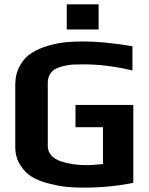

<svg xmlns="http://www.w3.org/2000/svg" viewBox="-20 -850 681 880"><path d="M286 -830H432V-715H286ZM203 -9Q156 -21 124.5 -40.5Q93 -60 72 -95Q50 -129 50 -178V-463Q50 -511 71.5 -549.5Q93 -588 128 -609Q158 -628 203 -641Q248 -654 287 -657Q321 -660 361 -660Q458 -660 587 -638V-527Q471 -555 363 -555Q331 -555 313.5 -554Q296 -553 274 -548Q249 -542 234.5 -534.5Q220 -527 210 -511Q199 -494 199 -472V-181Q199 -156 215.5 -137.5Q232 -119 261 -110Q313 -93 377 -93Q399 -93 452 -98V-267H326V-369H591V-12Q484 10 361 10Q317 10 281 6Q245 2 203 -9Z"/></svg>

Font: Play
Style: Bold
Weight: 700
Designer: Jonas Hecksher (Cyrillic expansion: Cyreal)
Foundry: Jonas Hecksher, Playtype, e-types AS
Version: Version 2.101; ttfautohint (v1.5.65-e2d9)